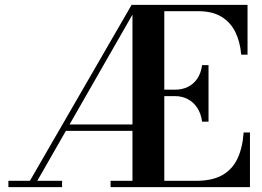

<svg xmlns="http://www.w3.org/2000/svg" viewBox="-20 -770 1078 790"><path d="M88 0 521.5 -750H548L118.5 0ZM14.5 0V-26H235.5V0ZM242 -231.5 245.5 -258H535V-231.5ZM435 0V-26H786.5Q853.5 -26 894.8 -49.5Q936 -73 957 -117.2Q978 -161.5 982.5 -225H1008.5V0ZM525 0V-750H656V0ZM811.5 -269.5Q807 -303 791.5 -326.5Q776 -350 752.5 -362.2Q729 -374.5 700.5 -374.5H641V-401H700.5Q729 -401 752.5 -412.2Q776 -423.5 791.5 -446Q807 -468.5 811.5 -502H838V-269.5ZM972.5 -545Q968 -598.5 948 -638.8Q928 -679 890.5 -701.5Q853 -724 796 -724H525V-750H998.5V-545Z"/></svg>

Font: Bodoni Moda 9pt SemiBold
Style: Regular
Weight: 600
Designer: Owen Earl
Foundry: indestructible type
Version: Version 2.005